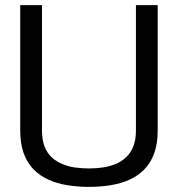

<svg xmlns="http://www.w3.org/2000/svg" viewBox="-20 -720 695 750"><path d="M59 -211V-700H144V-210Q144 -174 154 -148Q164 -122 182 -105.5Q200 -89 224 -79Q248 -69 274.5 -65.5Q301 -62 328 -62Q356 -62 382.5 -66Q409 -70 432 -79.5Q455 -89 473 -106Q491 -123 501 -148.5Q511 -174 511 -210V-700H596V-211Q596 -159 582.5 -121.5Q569 -84 544 -58.5Q519 -33 485.5 -18Q452 -3 412 3.5Q372 10 327 10Q284 10 243.5 3.5Q203 -3 169.5 -18Q136 -33 111 -58.5Q86 -84 72.5 -121.5Q59 -159 59 -211Z"/></svg>

Font: Georama ExtraCondensed Thin
Style: Regular
Weight: 400
Version: Version 1.001